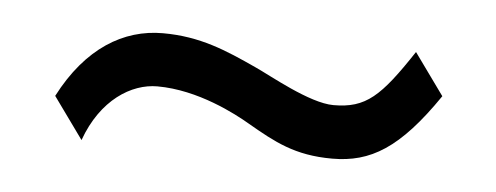

<svg xmlns="http://www.w3.org/2000/svg" viewBox="-27 -368 594 230"><g transform="rotate(5 270.5 -253.0)"><path d="M466 -323C429 -267 412 -251 373 -251C344 -251 294 -280 276 -288C239 -305 207 -319 162 -319C115 -319 71 -293 40 -233L76 -183C94 -233 130 -255 161 -255C210 -255 257 -230 274 -220C307 -201 332 -187 377 -187C423 -187 457 -207 502 -273Z"/></g></svg>

Font: XITS
Style: Italic
Weight: 400
Italic angle: -16.33°
Designer: MicroPress Inc., with final additions and corrections provided by Coen Hoffman, Elsevier (retired)
Version: Version 1.107